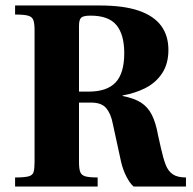

<svg xmlns="http://www.w3.org/2000/svg" viewBox="-20 -680 704 700"><path d="M35 0V-33Q69 -33 84 -37Q99 -41 102.5 -53Q106 -65 106 -89V-570Q106 -595 101.5 -607Q97 -619 82 -623Q67 -627 35 -627V-660H343Q431 -660 486 -641Q541 -622 567.5 -586Q594 -550 594 -498Q594 -448 571.5 -413.5Q549 -379 511 -359.5Q473 -340 427 -332V-330Q469 -322 494 -306Q519 -290 533.5 -261.5Q548 -233 556 -188L567 -139Q575 -103 584 -79.5Q593 -56 610 -44.5Q627 -33 658 -33V0H467Q454 -11 441 -36Q428 -61 421 -92L391 -230Q384 -266 367 -286Q350 -306 312 -306H268V-89Q268 -65 272.5 -53Q277 -41 291.5 -37Q306 -33 336 -33V0ZM268 -346H303Q370 -346 401.5 -379.5Q433 -413 433 -486Q433 -554 404.5 -588.5Q376 -623 310 -623Q284 -623 276 -615.5Q268 -608 268 -586Z"/></svg>

Font: Frank Ruhl Libre ExtraBold
Style: Regular
Weight: 800
Designer: Yanek Iontef
Foundry: Fontef
Version: Version 6.003;gftools[0.9.30]